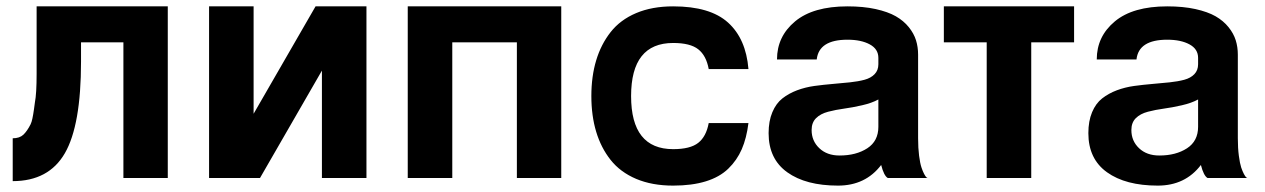

<svg xmlns="http://www.w3.org/2000/svg" viewBox="-20 -560 3980 604"><path d="M95.2 -540H507.8V0H368.2V-426.8H234.9V-366.2Q234.9 -166 184.1 -78.1Q133.3 9.8 20 9.8V-125Q41.5 -125 53.5 -136.2Q65.4 -147.5 76.2 -168.9Q79.6 -175.8 82 -187.5Q84.5 -199.2 86.9 -216.3Q89.4 -233.4 89.8 -237.8Q95.2 -265.1 95.2 -328.1Z M637.7 -540H777.8V-202.1L972.7 -540H1132.8V0H992.7V-337.9L797.9 0H637.7Z M1262.7 -540H1745.6V0H1606V-426.8H1402.8V0H1262.7Z M2097.7 -424.8Q1965.3 -424.8 1965.3 -257.8Q1965.3 -90.8 2097.7 -90.8Q2151.4 -90.8 2176.5 -110.6Q2201.7 -130.4 2209.5 -172.9H2334.5Q2328.6 -125.5 2313.5 -90.6Q2298.3 -55.7 2271 -29.3Q2243.7 -2.9 2200.2 10.5Q2156.7 23.9 2097.7 23.9Q2031.2 23.9 1981.2 2.7Q1931.2 -18.6 1900.9 -56.9Q1870.6 -95.2 1855.5 -145.5Q1840.3 -195.8 1840.3 -257.8Q1840.3 -319.8 1855.5 -370.1Q1870.6 -420.4 1900.9 -459Q1931.2 -497.6 1981.2 -518.8Q2031.2 -540 2097.7 -540Q2213.9 -540 2270.3 -489Q2326.7 -438 2334.5 -342.8H2209.5Q2201.7 -385.3 2176.5 -405Q2151.4 -424.8 2097.7 -424.8Z M2743.2 -377.9Q2743.2 -405.8 2716.1 -420.4Q2689 -435.1 2646 -435.1Q2556.2 -435.1 2549.3 -373H2424.3Q2424.3 -445.3 2481.2 -492.7Q2538.1 -540 2646 -540Q2695.8 -540 2734.6 -531.5Q2773.4 -522.9 2798.1 -508.8Q2822.8 -494.6 2838.9 -474.6Q2855 -454.6 2861.6 -433.3Q2868.2 -412.1 2868.2 -388.2V-125Q2868.2 -94.2 2871.3 -70.1Q2874.5 -45.9 2878.7 -33.4Q2882.8 -21 2887.2 -12.7Q2891.6 -4.4 2894.5 -2L2897.9 0H2772.9Q2760.7 -6.8 2752 -41Q2702.6 23.9 2616.2 23.9Q2515.1 23.9 2456.5 -18.1Q2397.9 -60.1 2397.9 -141.1Q2397.9 -179.2 2409.7 -207Q2421.4 -234.9 2441.4 -250.5Q2461.4 -266.1 2487.3 -275.9Q2513.2 -285.6 2542 -289.6Q2570.8 -293.5 2599.4 -295.9Q2627.9 -298.3 2653.8 -301Q2679.7 -303.7 2699.7 -309.1Q2719.7 -314.5 2731.4 -326.7Q2743.2 -338.9 2743.2 -357.9ZM2743.2 -161.1V-247.1Q2722.7 -235.8 2691.9 -228.8Q2661.1 -221.7 2635.3 -218.3Q2609.4 -214.8 2585.2 -208.5Q2561 -202.1 2547.1 -188.2Q2533.2 -174.3 2533.2 -150.9Q2533.2 -116.7 2557.4 -93.8Q2581.5 -70.8 2621.1 -70.8Q2673.3 -70.8 2708.3 -93.5Q2743.2 -116.2 2743.2 -161.1Z M3358.9 -540V-426.8H3224.1V0H3084V-426.8H2949.2V-540Z M3749 -377.9Q3749 -405.8 3721.9 -420.4Q3694.8 -435.1 3651.9 -435.1Q3562 -435.1 3555.2 -373H3430.2Q3430.2 -445.3 3487.1 -492.7Q3543.9 -540 3651.9 -540Q3701.7 -540 3740.5 -531.5Q3779.3 -522.9 3804 -508.8Q3828.6 -494.6 3844.7 -474.6Q3860.8 -454.6 3867.4 -433.3Q3874 -412.1 3874 -388.2V-125Q3874 -94.2 3877.2 -70.1Q3880.4 -45.9 3884.5 -33.4Q3888.7 -21 3893.1 -12.7Q3897.5 -4.4 3900.4 -2L3903.8 0H3778.8Q3766.6 -6.8 3757.8 -41Q3708.5 23.9 3622.1 23.9Q3521 23.9 3462.4 -18.1Q3403.8 -60.1 3403.8 -141.1Q3403.8 -179.2 3415.5 -207Q3427.2 -234.9 3447.3 -250.5Q3467.3 -266.1 3493.2 -275.9Q3519 -285.6 3547.9 -289.6Q3576.7 -293.5 3605.2 -295.9Q3633.8 -298.3 3659.7 -301Q3685.5 -303.7 3705.6 -309.1Q3725.6 -314.5 3737.3 -326.7Q3749 -338.9 3749 -357.9ZM3749 -161.1V-247.1Q3728.5 -235.8 3697.8 -228.8Q3667 -221.7 3641.1 -218.3Q3615.2 -214.8 3591.1 -208.5Q3566.9 -202.1 3553 -188.2Q3539.1 -174.3 3539.1 -150.9Q3539.1 -116.7 3563.2 -93.8Q3587.4 -70.8 3627 -70.8Q3679.2 -70.8 3714.1 -93.5Q3749 -116.2 3749 -161.1Z"/></svg>

Font: Miedinger*
Style: Bold
Weight: 700
Version: Version 001.000